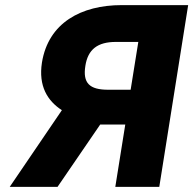

<svg xmlns="http://www.w3.org/2000/svg" viewBox="-20 -731 756 751"><path d="M18 0H205L372 -244H470L431 0H603L716 -711H456C298 -711 169 -642 144 -486C130 -395 165 -337 222 -300ZM314 -474C324 -538 362 -567 433 -567H521L491 -380H403C330 -380 303 -406 314 -474Z"/></svg>

Font: Asimov Pro
Style: UltObl
Weight: 900
Designer: Google
Version: Version 2.000980; 2014